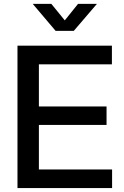

<svg xmlns="http://www.w3.org/2000/svg" viewBox="-20 -961 632 981"><path d="M69.3 0V-727.5H551.8V-632.3H178.7V-417H524.4V-322.8H178.7V-95.2H552.7V0ZM242.2 -941.4 311 -856.9 378.9 -941.4H474.6V-940.4L356.9 -803.2H264.2L147.9 -940.4V-941.4Z"/></svg>

Font: Inter 28pt Medium
Style: Regular
Weight: 500
Designer: Rasmus Andersson
Foundry: rsms
Version: Version 4.001;git-66647c0bb